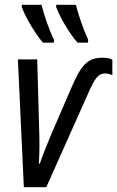

<svg xmlns="http://www.w3.org/2000/svg" viewBox="-20 -785 491 805"><path d="M305 -606H348L350 -617C329 -664 311 -715 298 -765H216L215 -757C231 -713 270 -646 305 -606ZM160 -606H205L207 -617C186 -659 166 -718 154 -765H72L71 -757C86 -713 127 -645 160 -606ZM80 0H174L349 -392C378 -458 392 -477 420 -477C432 -477 442 -474 451 -470V-535C441 -541 425 -543 410 -543C347 -543 320 -513 277 -412L195 -222C182 -190 162 -143 147 -99H143C146 -149 146 -190 144 -250L136 -536H55Z"/></svg>

Font: Noto Sans Condensed
Style: Italic
Weight: 400
Width: 3
Italic angle: -12°
Designer: Monotype Design Team
Foundry: Monotype Imaging Inc.
Version: Version 2.013